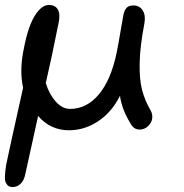

<svg xmlns="http://www.w3.org/2000/svg" viewBox="-29 -485 749 781"><path d="M22.9 275.9Q13.7 275.9 7.3 272.7Q1 269.5 -4.4 259.8Q-9.8 250 -9 232.2Q-8.3 214.4 -3.9 185.1Q9.8 118.7 64.9 -127.9Q49.3 -199.7 67.9 -287.1Q85 -376.5 112.3 -420.7Q139.6 -464.8 169.9 -464.8Q195.8 -464.8 206.5 -445.8Q217.3 -426.8 209 -390.1Q181.2 -250 157.2 -147Q171.4 -101.1 198 -71.5Q224.6 -42 255.9 -42Q323.7 -42 373.3 -101.3Q422.9 -160.6 445.8 -272Q454.1 -314 461.4 -358.4Q468.8 -402.8 473.1 -424.8Q477.1 -443.8 486.1 -453.4Q495.1 -462.9 513.2 -462.9Q538.6 -462.9 551.5 -442.6Q564.5 -422.4 558.1 -388.2Q540.5 -295.9 539.1 -229.7Q537.6 -163.6 548.6 -120.4Q559.6 -77.1 584 -35.2Q592.3 -20 590.1 -2.9Q587.9 14.2 573.2 28.1Q558.6 42 539.1 42Q515.6 42 502.9 19Q466.8 -39.1 459 -95.2Q425.8 -28.8 370.4 8.1Q314.9 44.9 251 44.9Q176.8 44.9 126 -13.2Q75.7 212.9 74.2 222.2Q68.8 250 54.4 262.9Q40 275.9 22.9 275.9Z"/></svg>

Font: Shantell Sans Bouncy
Style: Italic
Weight: 400
Italic angle: -11.31°
Designer: Stephen Nixon, Anya Danilova, Shantell Martin
Foundry: Arrow Type
Version: Version 1.006;[9816181b4]